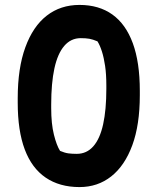

<svg xmlns="http://www.w3.org/2000/svg" viewBox="-20 -740 640 780"><path d="M303 -720Q382 -720 436.5 -681Q491 -642 519.5 -564.5Q548 -487 548 -371V-353Q548 -233 517.5 -150Q487 -67 432 -23.5Q377 20 303 20Q222 20 165.5 -18.5Q109 -57 80.5 -133Q52 -209 52 -323V-341Q52 -463 83 -548Q114 -633 170 -676.5Q226 -720 303 -720ZM188 -301Q188 -237 199 -193Q210 -149 224 -127Q243 -119 257.5 -117Q272 -115 292 -115Q332 -115 359 -145.5Q386 -176 399 -235Q412 -294 412 -379V-393Q412 -438 407 -472Q402 -506 394 -531Q386 -556 376 -572Q357 -580 343 -582.5Q329 -585 308 -585Q268 -585 241 -553.5Q214 -522 201 -462Q188 -402 188 -315Z"/></svg>

Font: Recursive Monospace Casual
Style: Bold
Weight: 700
Version: Version 1.047